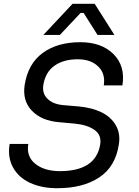

<svg xmlns="http://www.w3.org/2000/svg" viewBox="-20 -972 729 1010"><path d="M294.9 -788.1H208L361.8 -952.1H478L582 -788.1H493.2L419.9 -903.8H403.8ZM280.8 18.1Q199.7 18.1 138.9 -9.8Q78.1 -37.6 48.6 -91.1Q19 -144.5 30.8 -214.8H128.9Q117.7 -148.9 165.5 -110.4Q213.4 -71.8 294.9 -71.8Q483.4 -71.8 506.8 -210.9Q515.6 -260.7 477.8 -288.1Q439.9 -315.4 372.1 -321.8L292 -329.1Q198.7 -336.4 147.7 -389.6Q96.7 -442.9 109.9 -525.9Q127.4 -636.7 204.6 -693.4Q281.7 -750 402.8 -750Q514.2 -750 577.1 -687.3Q640.1 -624.5 624 -522.9H525.9Q535.6 -584.5 496.6 -622.3Q457.5 -660.2 389.2 -660.2Q314.5 -660.2 266.8 -626.5Q219.2 -592.8 208 -525.9Q200.7 -480 230.5 -451.7Q260.3 -423.3 314 -418.9L394 -412.1Q462.9 -405.8 513.2 -381.6Q563.5 -357.4 589.1 -313.2Q614.7 -269 605 -210.9Q586.9 -94.2 501.2 -38.1Q415.5 18.1 280.8 18.1Z"/></svg>

Font: Sora Italic
Style: Regular
Weight: 400
Designer: Jonathan Barnbrook, Julián Moncada
Foundry: Barnbrook Fonts
Version: Version 2.000